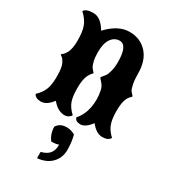

<svg xmlns="http://www.w3.org/2000/svg" viewBox="-233 -756 1082 1219"><g transform="rotate(30 307.5 -146.5)"><path d="M81.5 24.9Q62 24.9 49.3 19Q32.7 10.7 28.8 -1.5Q62.5 -32.2 76.7 -68.8Q85.9 -92.8 88.6 -121.8Q91.3 -150.9 90.3 -177.5Q89.4 -204.1 86.9 -220.7Q83.5 -243.7 76.4 -257.1Q69.3 -270.5 64 -277.8Q57.6 -286.1 54 -287.6Q50.3 -289.1 41.5 -297.9Q41.5 -299.8 51.8 -307.6Q62 -315.4 73.2 -335Q90.3 -365.2 90.3 -429.2Q90.3 -493.2 75.7 -531.2Q61 -569.3 22.9 -604Q35.2 -629.4 90.8 -629.4Q145.5 -629.4 188 -556.2Q266.6 -640.6 349.1 -640.6Q428.2 -640.6 477.8 -587.2Q527.3 -533.7 527.3 -436.5Q527.3 -394.5 533.7 -362.5Q540 -330.6 548.3 -319.3Q555.7 -310.1 562.5 -303.2Q569.3 -296.4 569.3 -293.9Q569.3 -291.5 560.5 -283.9Q551.8 -276.4 542 -257.8Q527.3 -228 527.3 -166Q527.3 -104 540.5 -68.6Q553.7 -33.2 588.4 -1.5Q575.2 24.9 530.8 24.9Q486.3 24.9 445.8 -27.3Q406.7 24.9 370.6 24.9Q334 24.9 327.1 -1.5Q364.7 -43.9 376.5 -104Q388.2 -164.1 375.5 -225.6Q371.1 -247.1 360.8 -261.5Q350.6 -275.9 341.6 -284.9Q332.5 -293.9 332.5 -298.8Q332.5 -300.3 340.6 -309.3Q348.6 -318.4 356.4 -329.1Q365.2 -340.8 372.8 -369.6Q380.4 -398.4 380.4 -436.5Q380.4 -560.5 322.8 -560.5Q286.1 -560.5 262.2 -527.3Q238.3 -494.1 238.3 -427.7Q238.3 -389.6 245.1 -362.3Q252 -335 259.8 -324.7Q266.6 -314.9 273.7 -307.9Q280.8 -300.8 280.8 -298.3Q280.8 -296.4 271.7 -287.1Q262.7 -277.8 253.9 -258.8Q239.3 -226.1 239.3 -165Q239.3 -103.5 252.4 -68.4Q265.6 -33.2 300.3 -1.5Q296.9 8.3 283.4 16.6Q270 24.9 253.4 24.9Q205.1 24.9 161.6 -27.3Q122.6 24.9 81.5 24.9ZM240.2 348.1V302.2Q279.8 292.5 299.6 269.5Q319.3 246.6 319.3 203.6H318.4Q301.3 211.4 265.6 211.4Q235.4 170.9 235.4 120.6Q243.2 105 261.7 93.8Q280.3 83.5 308.6 83.5Q336.9 83.5 368.2 100.6Q381.3 149.4 381.3 207Q381.3 264.6 343.5 303.5Q305.7 342.3 240.2 348.1Z"/></g></svg>

Font: Sancreek
Style: Regular
Weight: 400
Designer: Vernon Adams
Foundry: Vernon Adams
Version: Version 1.100; ttfautohint (v1.8.4.7-5d5b)